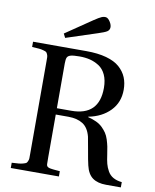

<svg xmlns="http://www.w3.org/2000/svg" viewBox="-96 -963 835 1036"><g transform="rotate(10 322.0 -445.5)"><path d="M190.9 -764.2 335.9 -862.8Q362.8 -880.9 376 -886.5Q389.2 -892.1 400.9 -890.1Q412.6 -887.7 423.6 -870.1Q434.6 -852.5 433.1 -837.9Q431.6 -824.2 419.4 -816.7Q407.2 -809.1 372.1 -797.9L202.1 -742.2ZM35.2 0V-28.8Q60.5 -30.3 72.8 -31.2Q85 -32.2 97.2 -35.6Q109.4 -39.1 113.3 -41.7Q117.2 -44.4 120.8 -52.7Q124.5 -61 124.8 -68.6Q125 -76.2 125 -92.8V-599.1Q125 -615.7 124.8 -623.3Q124.5 -630.9 120.8 -639.2Q117.2 -647.5 113.3 -650.1Q109.4 -652.8 97.2 -656.2Q85 -659.7 72.8 -660.6Q60.5 -661.6 35.2 -663.1V-691.9H327.1Q390.6 -691.9 437.3 -679Q483.9 -666 510.5 -642.3Q537.1 -618.7 549.6 -588.6Q562 -558.6 562 -521Q562 -451.7 517.1 -405.5Q472.2 -359.4 398.9 -345.2V-342.8Q424.8 -336.4 444.8 -326.9Q464.8 -317.4 478.8 -303.7Q492.7 -290 502.2 -275.9Q511.7 -261.7 518.1 -241.7Q524.4 -221.7 528.1 -204.1Q531.7 -186.5 535.2 -161.1Q539.1 -131.8 544.2 -112.3Q549.3 -92.8 560.3 -73.2Q571.3 -53.7 590.6 -42.7Q609.9 -31.7 638.2 -28.8V0H557.1Q510.7 0 483.2 -19.8Q455.6 -39.6 444.8 -85.9Q438.5 -111.3 428.7 -169.2Q418.9 -227.1 416 -238.8Q403.8 -286.6 372.8 -306.4Q341.8 -326.2 293 -326.2H224.1V-92.8Q224.1 -60.5 224.6 -54.2Q225.1 -47.9 227.1 -44.9Q228 -43 229.7 -41.3Q231.4 -39.6 234.1 -38.3Q236.8 -37.1 239.3 -36.1Q241.7 -35.2 246.1 -34.4Q250.5 -33.7 253.9 -33.2Q257.3 -32.7 263.2 -32Q269 -31.2 273.4 -31Q277.8 -30.8 285.6 -30Q293.5 -29.3 298.8 -28.8V0ZM224.1 -360.8H303.2Q455.1 -360.8 455.1 -512.2Q455.1 -554.7 441.2 -584.5Q427.2 -614.3 403.3 -629.4Q379.4 -644.5 353.5 -650.9Q327.6 -657.2 296.9 -657.2Q263.2 -657.2 248.3 -653.1Q233.4 -648.9 228.8 -639.2Q224.1 -629.4 224.1 -606.9Z"/></g></svg>

Font: Heuristica
Style: Regular
Weight: 400
Version: Version 1.0.2